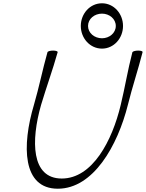

<svg xmlns="http://www.w3.org/2000/svg" viewBox="-20 -1118 888 1169"><path d="M729 -960C729 -1035 673 -1098 601 -1098C528 -1098 472 -1035 472 -960C472 -885 528 -822 601 -822C673 -822 729 -885 729 -960ZM516 -960C516 -1003 555 -1035 601 -1035C646 -1035 685 -1003 685 -960C685 -917 646 -885 601 -885C555 -885 516 -917 516 -960ZM269 -800C239 -694 218 -587 187 -481C112 -230 116 31 332 31C548 31 696 -230 759 -481C785 -587 821 -694 848 -800C850 -806 838 -810 821 -810C803 -810 788 -805 786 -800C758 -693 741 -586 715 -479C663 -261 543 -31 356 -31C169 -31 168 -261 230 -479C262 -586 301 -693 331 -800C333 -805 321 -810 304 -810C286 -810 271 -806 269 -800Z"/></svg>

Font: Nupuram ExtraLight Oblique
Style: Regular
Weight: 200
Designer: Santhosh Thottingal (santhosh.thottingal@gmail.com)
Foundry: SMC
Version: Version 1.000